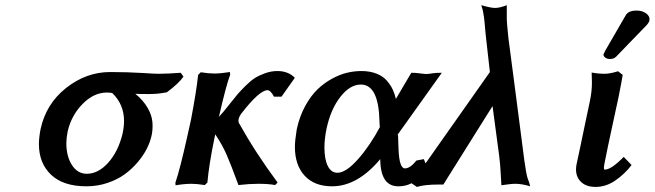

<svg xmlns="http://www.w3.org/2000/svg" viewBox="-20 -717 2554 749"><path d="M630.9 -356.9 625 -356Q596.7 -350.1 559.1 -350.1Q522 -350.1 507.8 -351.1Q537.6 -327.6 556.4 -295.4Q575.2 -263.2 575.2 -227.1Q575.2 -204.1 570.8 -186Q565.4 -162.1 552.5 -136.5Q539.6 -110.8 517.3 -84.5Q495.1 -58.1 466.8 -37.4Q438.5 -16.6 399.4 -3.4Q360.4 9.8 316.9 9.8Q227.1 9.8 179.4 -35.2Q131.8 -80.1 131.8 -154.8Q131.8 -180.2 138.2 -212.9Q159.2 -311.5 237.8 -373.8Q316.4 -436 410.2 -436Q475.6 -436 540 -432.1Q546.9 -431.6 559.1 -430.9Q571.3 -430.2 581.3 -429.7Q591.3 -429.2 599.1 -429.2Q633.3 -429.2 685.1 -433.1L695.8 -418Q676.8 -391.1 630.9 -356.9ZM397 -356Q346.2 -356 302.5 -311.8Q258.8 -267.6 244.1 -205.1Q238.8 -177.2 238.8 -159.2Q238.8 -106.9 260.7 -73Q282.7 -39.1 318.8 -39.1Q363.3 -39.1 402.1 -82.3Q440.9 -125.5 458 -194.8Q463.9 -222.2 463.9 -245.1Q463.9 -309.6 418 -354L424.8 -353Q410.2 -356 397 -356Z M710 -182.1 725.1 -250Q746.6 -363.3 752.9 -424.8L763.2 -435.1Q793.5 -430.2 815.9 -430.2Q840.8 -430.2 877 -436L877.9 -425.8Q861.8 -382.8 834 -261.2Q848.1 -275.4 878.9 -314.9Q897 -337.9 907.2 -349.9Q917.5 -361.8 937.7 -382.1Q958 -402.3 974.4 -412.6Q990.7 -422.9 1014.4 -431.4Q1038.1 -439.9 1062 -439.9Q1102.1 -439.9 1127.9 -416L1129.9 -413.1L1078.1 -339.8H1048.8Q1043.5 -350.6 1036.6 -357.9Q1029.8 -365.2 1023.9 -365.2Q991.7 -365.2 919.9 -272Q913.6 -262.7 911.1 -253.9Q909.2 -244.6 911.1 -238.8Q977.5 -119.6 1063 -4.9L1053.2 4.9Q1027.8 0 987.8 0Q953.1 0 910.2 4.9Q880.4 -76.2 863.8 -114Q847.2 -151.9 819.8 -192.9Q816.9 -181.2 816.9 -180.2Q794.9 -73.2 789.1 -4.9L778.8 4.9Q747.1 0 727.1 0Q699.2 0 665 5.9L664.1 -3.9Q682.1 -56.6 710 -182.1Z M1604.5 -90.8 1633.3 -96.2 1646.5 -64.9Q1623 -28.3 1596.7 -9.3Q1570.3 9.8 1533.7 9.8Q1464.8 9.8 1463.4 -94.2V-96.2Q1374.5 9.8 1275.4 9.8Q1206.5 9.8 1168.5 -31.5Q1130.4 -72.8 1130.4 -144Q1130.4 -168 1137.7 -212.9Q1148.4 -262.7 1170.4 -303Q1192.4 -343.3 1218.3 -368.2Q1244.1 -393.1 1275.1 -409.9Q1306.2 -426.8 1334.2 -433.3Q1362.3 -439.9 1389.6 -439.9Q1423.3 -439.9 1449 -429.7Q1474.6 -419.4 1489.5 -401.9Q1504.4 -384.3 1512.2 -367.4Q1520 -350.6 1524.4 -331.1Q1530.3 -341.3 1551.8 -377.7Q1573.2 -414.1 1584.5 -433.1Q1603.5 -433.1 1613.3 -431.2L1641.6 -428.2Q1645.5 -428.2 1649.9 -428.7Q1654.3 -429.2 1659.7 -429.9Q1665 -430.7 1668.5 -431.2Q1680.2 -433.1 1703.6 -433.1L1529.3 -189L1532.7 -191.9Q1532.7 -182.1 1533.7 -162.8Q1534.7 -143.6 1534.7 -134.8Q1537.6 -60.1 1559.6 -60.1Q1580.1 -60.1 1604.5 -90.8ZM1296.4 -43Q1329.6 -43 1377 -96.4Q1424.3 -149.9 1463.4 -224.1L1461.4 -222.2Q1461.4 -225.6 1460.9 -232.4Q1460.4 -239.3 1460.4 -242.2Q1457.5 -387.2 1387.7 -387.2Q1345.7 -387.2 1308.3 -339.8Q1271 -292.5 1254.4 -217.8Q1245.6 -175.8 1245.6 -142.1Q1245.6 -95.7 1258.8 -69.3Q1272 -43 1296.4 -43Z M1901.4 -303.2 1709.5 2.9H1691.4Q1635.7 2.9 1606.4 12.2L1585.4 -2L1891.1 -436Q1890.1 -447.3 1887.2 -470.2Q1884.3 -493.2 1883.3 -504.9Q1873 -591.8 1870.1 -631.8Q1868.2 -652.3 1865 -668.5Q1861.8 -684.6 1859.4 -690.4L1857.4 -696.8Q1895 -686 1911.1 -686Q1929.7 -686 1957 -696.8V-679.2V-640.1Q1957 -629.9 1963.4 -567.9Q1968.3 -529.8 1991.2 -355.7Q2014.2 -181.6 2025.4 -91.8Q2032.2 -41 2038.1 -22Q2043.5 -9.8 2048.3 9.8Q2016.1 0 1990.2 0Q1981.4 0 1967.8 1.5Q1954.1 2.9 1945.3 4.4L1936 5.9Q1933.6 -34.7 1933.1 -43.9Q1931.6 -76.2 1927.2 -109.9Z M2391.1 -439 2409.2 -424.8Q2405.8 -402.8 2393.1 -338.9Q2389.6 -322.3 2369.9 -231.4Q2350.1 -140.6 2340.8 -92.8Q2336.4 -72.8 2335.9 -64.2Q2335.4 -55.7 2338.9 -55.2Q2364.7 -55.2 2413.1 -105L2443.8 -73.2Q2417.5 -38.6 2380.9 -13.2Q2344.2 12.2 2303.2 12.2Q2263.2 12.2 2242.4 -11.7Q2221.7 -35.6 2229 -75.2Q2236.8 -110.8 2245.4 -152.1Q2253.9 -193.4 2264.4 -243.2Q2274.9 -293 2280.8 -320.8Q2289.1 -359.4 2289.1 -394Q2289.1 -400.4 2288.6 -415Q2288.1 -429.7 2288.1 -434.1Q2313.5 -429.2 2338.9 -429.2Q2359.4 -429.2 2391.1 -439ZM2463.9 -675.8Q2485.8 -675.8 2501.2 -664.3Q2516.6 -652.8 2513.2 -636.2Q2511.2 -627.9 2500 -616.2Q2477.5 -593.8 2436.8 -551Q2396 -508.3 2383.8 -496.1Q2374.5 -486.8 2359.9 -486.8Q2348.1 -486.8 2341.1 -492.4Q2334 -498 2334 -504.9Q2335.9 -508.3 2337.9 -512.2Q2338.4 -513.2 2338.9 -514.6Q2339.4 -516.1 2339.8 -517.1L2420.9 -657.2Q2431.2 -675.8 2463.9 -675.8Z"/></svg>

Font: Linear Smooth
Style: Bold Italic
Weight: 700
Designer: Philipp H. Poll, Flanker
Foundry: Philipp H. Poll, reworked by Flanker
Version: Version 1.061 | FøM Fix